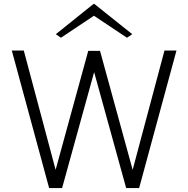

<svg xmlns="http://www.w3.org/2000/svg" viewBox="-20 -957 958 977"><path d="M230 0 40 -700H101L263 -93L429 -698H489L655 -93L817 -700H878L688 0H622L459 -590L296 0ZM290 -765 264 -783 456 -937H460L653 -783L626 -765L458 -877Z"/></svg>

Font: Panamera
Style: Regular
Weight: 400
Designer: Bastien Sozeau
Foundry: NBR — Bastien Sozeau
Version: Version 3.002; ttfautohint (v1.8.4.7-5d5b);gftools[0.9.33]